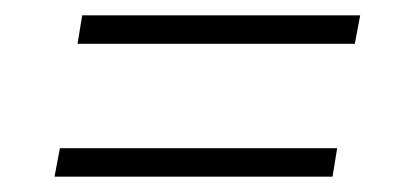

<svg xmlns="http://www.w3.org/2000/svg" viewBox="-20 -465 540 250"><path d="M81 -408 87 -445H449L442 -408ZM51 -235 58 -272H419L413 -235Z"/></svg>

Font: iosevka_custom_sans_ss08 XLt
Style: Italic
Weight: 200
Italic angle: -10°
Designer: Belleve Invis
Foundry: Belleve Invis
Version: Version 10.3.0; ttfautohint (v1.8.3)